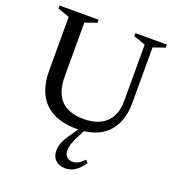

<svg xmlns="http://www.w3.org/2000/svg" viewBox="-163 -797 1081 1188"><g transform="rotate(20 378.0 -202.5)"><path d="M407.5 56.5Q389 91.5 382.5 114.8Q376 138 376 156.5Q376 182.5 391.2 196.8Q406.5 211 431 211Q447 211 464.2 202.5Q481.5 194 505.5 170L521 187Q491.5 229 462.5 247Q433.5 265 399.5 265Q360.5 265 336.5 242.2Q312.5 219.5 312.5 180.5Q312.5 155.5 322.5 127.8Q332.5 100 365 54.5L395 11Q389.5 11 384 11Q247 11 174.2 -60.2Q101.5 -131.5 101.5 -272V-623L24.5 -650V-670H281.5V-650L204.5 -623V-268.5Q204.5 -61 403 -61Q499 -61 550.5 -110.2Q602 -159.5 602 -251.5V-623L523.5 -650V-670H730.5V-650L653.5 -623V-259.5Q653.5 -141.5 596.2 -72.8Q539 -4 432 8.5Z"/></g></svg>

Font: Newsreader Text Medium
Style: Regular
Weight: 500
Designer: Hugues Gentile
Foundry: Production Type
Version: Version 1.001